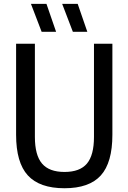

<svg xmlns="http://www.w3.org/2000/svg" viewBox="-20 -967 666 996"><path d="M314.5 9.5Q185.5 9.5 124.5 -57Q63.5 -123.5 63.5 -268V-740H161V-256.5Q161 -162 198 -118.5Q235 -75 314.5 -75Q394.5 -75 431 -118.5Q467.5 -162 467.5 -256.5V-740H563V-268Q563 -123.5 503 -57Q443 9.5 314.5 9.5ZM358 -802 302.5 -947H383L433 -802ZM196 -802 140.5 -947H221L271 -802Z"/></svg>

Font: Encode Sans Cnd Md
Style: Regular
Weight: 500
Width: 3
Designer: Multiple Designers
Foundry: Impallari Type
Version: Version 3.002; ttfautohint (v1.8.3) -l 8 -r 50 -G 200 -x 14 